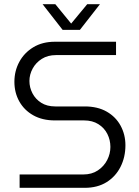

<svg xmlns="http://www.w3.org/2000/svg" viewBox="-20 -900 668 920"><path d="M74 0V-64H379Q420 -64 449 -83.5Q478 -103 493.5 -133Q509 -163 509 -196Q509 -229 494.5 -258Q480 -287 451.5 -305Q423 -323 383 -323H243Q183 -323 139.5 -347.5Q96 -372 72.5 -414Q49 -456 49 -508Q49 -560 72.5 -603.5Q96 -647 139.5 -673.5Q183 -700 243 -700H536V-636H248Q209 -636 180.5 -618Q152 -600 136.5 -571.5Q121 -543 121 -512Q121 -481 135.5 -453Q150 -425 177.5 -407.5Q205 -390 245 -390H386Q448 -390 491.5 -365Q535 -340 558 -297.5Q581 -255 581 -204Q581 -147 557.5 -100.5Q534 -54 490.5 -27Q447 0 386 0ZM280 -757 184 -880H245L321 -787L398 -880H459L363 -757Z"/></svg>

Font: MuseoModerno Light
Style: Regular
Weight: 300
Designer: Pablo Cosgaya, Héctor Gatti, Marcela Romero, and the Authors of The MuseoModerno Project.
Foundry: Omnibus-Type Team
Version: Version 1.001